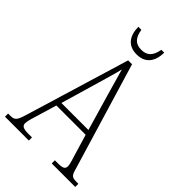

<svg xmlns="http://www.w3.org/2000/svg" viewBox="-262 -984 1080 1080"><g transform="rotate(45 277.5 -444.0)"><path d="M274 -771C343 -771 376 -817 377 -888H354C344 -829 317 -808 274 -808C230 -808 204 -830 195 -888H171C172 -816 205 -771 274 -771ZM-2 0H188V-25H159C115 -25 104 -35 104 -55C104 -72 117 -113 124 -135L158 -249H391L428 -125C435 -103 446 -69 446 -55C446 -34 437 -25 394 -25H370V0H557V-25H546C509 -25 500 -30 490 -65L295 -714H264L78 -99C59 -35 51 -25 15 -25H-2ZM168 -279 234 -505C249 -559 268 -618 275 -653C285 -616 301 -560 321 -492L383 -279Z"/></g></svg>

Font: Noto Serif Armenian Condensed ExtraLight
Style: Regular
Weight: 200
Width: 3
Designer: Monotype Design Team
Foundry: Monotype Imaging Inc.
Version: Version 2.008